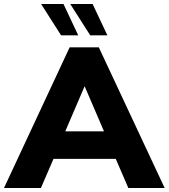

<svg xmlns="http://www.w3.org/2000/svg" viewBox="-42 -942 845 962"><path d="M601 0 538 -146H226L163 0H-22L307 -705H453L783 0ZM285 -284H479L382 -510ZM264 -765 164 -922H276L350 -765ZM410 -765 310 -922H422L496 -765Z"/></svg>

Font: wassup Sans
Style: Black
Weight: 900
Version: Version 2.001